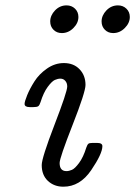

<svg xmlns="http://www.w3.org/2000/svg" viewBox="-20 -703 512 728"><path d="M73.2 -309.1Q73.2 -317.9 83 -342Q92.8 -366.2 110.4 -394Q127.9 -421.9 158 -442.9Q188 -463.9 222.2 -463.9Q259.3 -463.9 281.7 -440.4Q304.2 -417 304.2 -380.9Q304.2 -354 255.1 -229Q206.1 -104 206.1 -85Q206.1 -54.2 231.9 -54.2Q241.7 -54.2 252.9 -59.1Q264.2 -64 280 -85.4Q295.9 -106.9 307.1 -143.1Q311 -154.3 314.9 -157.7Q318.8 -161.1 331.1 -161.1H348.1Q368.2 -161.1 368.2 -148.9Q368.2 -120.1 325.7 -57.6Q283.2 4.9 220.2 4.9Q185.1 4.9 161.6 -17.1Q138.2 -39.1 138.2 -77.1Q138.2 -104 186.5 -229.5Q234.9 -355 234.9 -375Q234.9 -388.2 227.5 -396.5Q220.2 -404.8 209 -404.8Q199.2 -404.8 188 -399.9Q176.8 -395 160.9 -373.5Q145 -352.1 133.8 -315.9Q129.9 -303.7 125 -300.3Q120.1 -296.9 106.9 -296.9H92.8Q73.2 -296.9 73.2 -309.1ZM170.4 -621.6Q170.4 -644.5 188.7 -663.6Q207 -682.6 232.4 -682.6Q251.5 -682.6 264.4 -670.2Q277.3 -657.7 277.3 -638.7Q277.3 -615.7 258.3 -596.7Q239.3 -577.6 214.4 -577.6Q195.3 -577.6 182.9 -590.1Q170.4 -602.5 170.4 -621.6ZM365.2 -621.6Q365.2 -644.5 383.5 -663.6Q401.9 -682.6 427.2 -682.6Q446.3 -682.6 459.2 -670.2Q472.2 -657.7 472.2 -638.7Q472.2 -615.7 453.1 -596.7Q434.1 -577.6 409.2 -577.6Q390.1 -577.6 377.7 -590.1Q365.2 -602.5 365.2 -621.6Z"/></svg>

Font: CMU Concrete
Style: Italic
Weight: 500
Italic angle: -14.04°
Version: Version 0.7.0